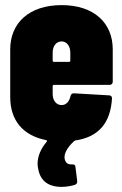

<svg xmlns="http://www.w3.org/2000/svg" viewBox="-20 -545 479 751"><path d="M421 -225V-352C421 -455 348 -525 221 -525C94 -525 20 -455 20 -352V-165C20 -74 70 -15 160 3C164 4 165 6 163 9C139 37 127 67 127 96C127 105 129 114 131 123C143 173 183 186 220 186C241 186 260 182 273 178C279 175 282 172 282 166C282 165 282 164 282 163L275 107C274 98 268 98 258 98C246 98 237 93 233 77C229 58 242 32 271 6C273 5 275 4 277 4C367 -10 412 -65 418 -159C419 -167 414 -172 407 -172L269 -180C262 -180 258 -177 256 -170C252 -151 241 -134 221 -134C200 -134 186 -152 186 -178V-208C186 -211 188 -213 191 -213H409C416 -213 421 -218 421 -225ZM221 -383C241 -383 255 -365 255 -339V-308C255 -305 253 -303 250 -303H191C188 -303 186 -305 186 -308V-339C186 -365 200 -383 221 -383Z"/></svg>

Font: Barlow Condensed ExtraBold
Style: Regular
Weight: 800
Width: 3
Designer: Jeremy Tribby
Foundry: Tribby Type
Version: Version 1.422;hotconv 1.0.109;makeotfexe 2.5.65596